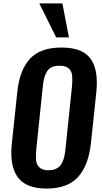

<svg xmlns="http://www.w3.org/2000/svg" viewBox="-20 -1098 600 1128"><path d="M310.1 -878.4 210.9 -1078.1H346.7L384.8 -878.4ZM265.1 -97.7Q287.1 -97.7 303.7 -104.2Q320.3 -110.8 330.6 -121.1Q340.8 -131.3 347.9 -148.4Q355 -165.5 358.6 -182.6Q362.3 -199.7 364.7 -223.6L402.8 -588.9Q404.8 -610.8 404.8 -629.4Q404.8 -641.6 403.8 -652.8Q401.9 -680.2 383.8 -696Q365.7 -711.9 330.1 -711.9Q302.7 -711.9 284.2 -703.4Q265.6 -694.8 255.1 -676.8Q244.6 -658.7 239.5 -638.7Q234.4 -618.7 231.4 -588.9L193.4 -223.6Q191.4 -200.2 191.4 -180.7Q191.4 -169.9 191.9 -159.2Q193.8 -130.9 211.7 -114.3Q229.5 -97.7 265.1 -97.7ZM253.9 9.8Q190.4 9.8 147.2 -8.3Q104 -26.4 80.8 -61.8Q57.6 -97.2 50.3 -145Q46.4 -169.9 46.4 -198.7Q46.4 -226.1 49.8 -256.8L81.5 -556.2Q94.7 -686 155.8 -752.4Q216.8 -818.8 341.3 -818.8Q465.8 -818.8 512.7 -752Q549.3 -700.2 548.8 -610.8Q548.8 -585 545.9 -556.2L514.2 -256.8Q500.5 -127 439 -58.6Q377.4 9.8 253.9 9.8Z"/></svg>

Font: Oswald
Style: Medium
Weight: 500
Designer: Vernon Adams
Foundry: Vernon Adams
Version: 3.0; ttfautohint (v0.94.23-7a4d-dirty) -l 8 -r 50 -G 150 -x 